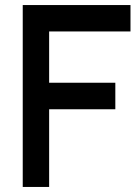

<svg xmlns="http://www.w3.org/2000/svg" viewBox="-20 -740 556 760"><path d="M174.5 0H70V-720H496.5V-615.5H174.5V-412.5H436.5V-307.5H174.5Z"/></svg>

Font: Hauora SemiBold
Style: Regular
Weight: 600
Designer: Wayne Shih
Foundry: WCYS
Version: Version 1.001